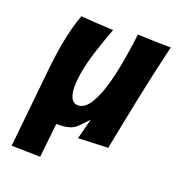

<svg xmlns="http://www.w3.org/2000/svg" viewBox="-151 -808 1050 1120"><g transform="rotate(20 374.0 -248.5)"><path d="M222.2 184.6 245.1 -27.3 263.7 -27.8C300.8 -27.8 344.2 -35.2 371.1 -63L425.3 -119.1L392.6 7.3L577.6 -0.5C621.6 -226.1 666.5 -452.1 720.2 -675.8C712.4 -675.8 705.6 -675.3 698.2 -675.3C636.7 -675.3 575.2 -678.2 514.2 -680.7C513.2 -674.3 512.2 -667.5 511.7 -660.6C496.6 -543.9 466.3 -331.5 402.8 -229.5C385.3 -199.7 359.9 -172.9 326.2 -172.9C277.8 -172.9 270.5 -231.9 270.5 -268.6C270.5 -345.2 293 -432.6 316.4 -504.9C332.5 -556.2 351.6 -606.9 369.1 -655.8C301.8 -658.2 234.4 -662.6 167.5 -668C125.5 -550.8 106 -426.8 93.3 -301.8L43.9 180.7Z"/></g></svg>

Font: Luckiest Guy
Style: Regular
Weight: 400
Designer: Astigmatic (AOETI)
Foundry: Astigmatic (AOETI)
Version: Version 1.001